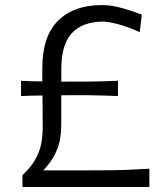

<svg xmlns="http://www.w3.org/2000/svg" viewBox="-20 -748 652 768"><path d="M69.8 0H577.5V-73.1Q532.5 -70.3 488 -68.6Q443.6 -67 391.9 -66.7Q340.3 -66.3 272.8 -66.3H152.9Q185.3 -101 200.5 -132.3Q215.7 -163.7 220.4 -192.1Q225 -220.5 225 -247.1V-366.9Q282.7 -367.7 335.7 -367.1Q388.6 -366.4 451.9 -363.8V-425Q388.7 -422.3 336 -421.7Q283.3 -421 225.2 -421.4V-470.8Q225.2 -569.6 267 -615Q308.7 -660.5 391.2 -661.8Q410.8 -661.8 449.8 -651.9Q488.9 -642.1 538.8 -619.4L547.3 -689.5Q516.8 -701.4 472.5 -714.5Q428.1 -727.7 386.3 -727.7Q275.3 -727.7 212.3 -665.2Q149.2 -602.7 149.2 -475.2V-422.3Q128.7 -422.4 107.4 -423.1Q86.1 -423.9 64.1 -425V-363.8Q86.1 -364.8 107.7 -365.4Q129.3 -366 150 -366L150.9 -236.9Q150.9 -212.3 146.5 -181.8Q142.2 -151.4 125.1 -117.3Q108 -83.2 69.8 -47.2Z"/></svg>

Font: Pinar-VF
Style: Regular
Weight: 300
Designer: Amin Abedi
Version: Version 3.0